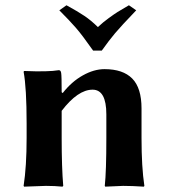

<svg xmlns="http://www.w3.org/2000/svg" viewBox="-20 -699 640 722"><path d="M203.1 -660.2C229.2 -634.1 249.8 -612.3 265.1 -594.7C280.8 -576.8 302.4 -548.2 330.1 -508.8H362.8C381.3 -534.8 397.9 -556.5 412.4 -573.7C426.8 -591 453.5 -619.8 492.2 -660.2L464.8 -679.2L421.9 -653.8C414.7 -649.3 403.9 -641.8 389.4 -631.3C374.9 -620.9 361.2 -609.5 348.1 -597.2C330.9 -614.1 313.9 -628.2 297.1 -639.4C280.4 -650.6 258 -663.9 230 -679.2ZM512.2 -180.2V-291C512.2 -342.4 500.6 -380 477.3 -403.6C454 -427.2 419.3 -439 373 -439C346.7 -439 319.5 -431.2 291.5 -415.5C263.5 -399.9 238.3 -377.8 215.8 -349.1L211.9 -352.1C211.9 -393.1 211.3 -417.3 210 -424.8C209 -431.6 206.1 -435.1 201.2 -435.1C174.8 -430.5 131.3 -429.5 70.8 -432.1L68.8 -429.2C76.3 -388.5 80.1 -323.7 80.1 -234.9V-180.2C80.1 -108.6 76.3 -48.5 68.8 0L70.8 2.9L152.8 0C175.6 0 196.3 1 214.8 2.9L217.8 0C213.9 -45.6 211.9 -105.6 211.9 -180.2V-282.2C252.6 -335.3 291.3 -361.8 328.1 -361.8C362.6 -361.8 379.9 -330.9 379.9 -269V-180.2C379.9 -95.5 377.9 -35.5 374 0L376 2.9L442.9 0C465.7 0 491.7 1 521 2.9L522.9 0C515.8 -46.5 512.2 -106.6 512.2 -180.2Z"/></svg>

Font: Linux Biolinum G
Style: Bold
Weight: 700
Designer: Philipp H. Poll
Foundry: Philipp H. Poll
Version: Version 1.1.0